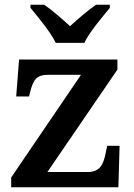

<svg xmlns="http://www.w3.org/2000/svg" viewBox="-20 -786 562 806"><path d="M214 -606H334C355 -651 410 -715 441 -753V-766H383C351 -744 304 -704 274 -676C244 -704 198 -744 166 -766H108V-753C139 -715 193 -651 214 -606ZM27 0H477L482 -174H430L424 -145C414 -93 398 -64 348 -64H179L473 -494V-536H60L48 -381H102L106 -398C120 -452 133 -472 183 -472H320L27 -41Z"/></svg>

Font: Noto Serif Sinhala SemiBold
Style: Regular
Weight: 600
Designer: Jelle Bosma - Monotype Design Team
Foundry: Monotype Imaging Inc.
Version: Version 2.007